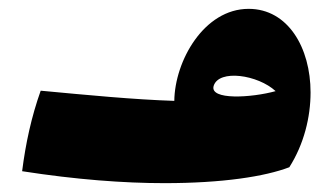

<svg xmlns="http://www.w3.org/2000/svg" viewBox="-20 -407 752 434"><path d="M542 -387C441 -387 375 -269 374 -179C282 -182 179 -192 72 -202C51 -143 38 -83 30 -20C152 -1 260 7 352 7C483 7 579 -8 634 -29C667 -81 682 -142 682 -198C682 -299 631 -387 542 -387ZM463 -213C475 -251 563 -238 603 -201C549 -186 453 -180 463 -213Z"/></svg>

Font: FilmFarsi Display
Style: Regular
Weight: 400
Designer: Borna Izadpanah
Foundry: Borna Izadpanah
Version: Version 1.000;PS 001.000;hotconv 1.0.88;makeotf.lib2.5.64775